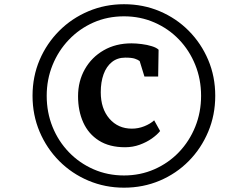

<svg xmlns="http://www.w3.org/2000/svg" viewBox="-20 -932 1086 888"><path d="M130.5 -489Q130.5 -578 163.2 -654.8Q196 -731.5 254 -789.5Q312 -847.5 389 -880Q466 -912.5 553.5 -912.5Q642 -912.5 718.8 -880Q795.5 -847.5 853 -789.5Q910.5 -731.5 943 -654.8Q975.5 -578 975.5 -489Q975.5 -400 943 -322.8Q910.5 -245.5 853 -187.2Q795.5 -129 718.8 -96.5Q642 -64 553.5 -64Q466 -64 389 -96.5Q312 -129 254 -187.2Q196 -245.5 163.2 -322.8Q130.5 -400 130.5 -489ZM196 -489Q196 -412 223 -345.2Q250 -278.5 298.8 -228Q347.5 -177.5 412.8 -149Q478 -120.5 553.5 -120.5Q629 -120.5 694.2 -149.2Q759.5 -178 807.8 -228.5Q856 -279 883 -345.8Q910 -412.5 910 -489Q910 -565.5 883 -632.2Q856 -699 807.8 -749.2Q759.5 -799.5 694.2 -828Q629 -856.5 553.5 -856.5Q477 -856.5 412 -827.8Q347 -799 298.5 -748.2Q250 -697.5 223 -631Q196 -564.5 196 -489ZM558.5 -251Q486 -251 437.5 -281.8Q389 -312.5 365 -365.8Q341 -419 341 -487Q341 -556.5 372.5 -612Q404 -667.5 459.8 -699.5Q515.5 -731.5 588 -731.5Q609.5 -731.5 635.2 -728.2Q661 -725 682.5 -718.2Q704 -711.5 713.5 -702L711.5 -578H648L626 -649.5Q618.5 -655.5 604 -660.5Q589.5 -665.5 559.5 -665.5Q523 -665.5 497.5 -645Q472 -624.5 459 -588.5Q446 -552.5 446 -505.5Q446 -429.5 486 -383.2Q526 -337 590 -337Q619.5 -337 647.2 -348Q675 -359 693 -375.5L720.5 -326Q706.5 -308.5 682 -291.2Q657.5 -274 625.8 -262.5Q594 -251 558.5 -251Z"/></svg>

Font: Merriweather 36pt
Style: Bold Italic
Weight: 700
Italic angle: -7.8°
Version: Version 2.101